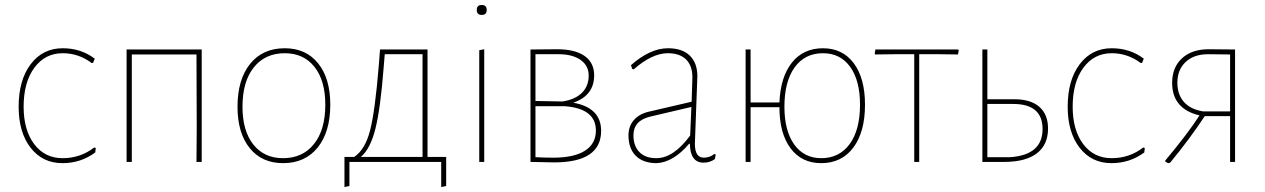

<svg xmlns="http://www.w3.org/2000/svg" viewBox="-20 -651 5087 772"><path d="M232 -457Q306 -457 361 -415L354 -398H348Q296 -437 232 -437Q161 -437 118 -378.5Q75 -320 75 -222Q75 -128 117.5 -71.5Q160 -15 232 -15Q303 -15 359 -58L365 -56L363 -38Q305 5 231 5Q151 5 103 -57Q55 -119 55 -222Q55 -329 103.5 -393Q152 -457 232 -457Z M489 0V-452H791V0H770L771 -138L770 -432H510V0Z M1125 -457Q1210 -457 1259 -396.5Q1308 -336 1308 -230Q1308 -121 1257.5 -58Q1207 5 1118 5Q1033 5 984 -55.5Q935 -116 935 -222Q935 -331 985.5 -394Q1036 -457 1125 -457ZM1125 -437Q1046 -437 1000.5 -380Q955 -323 955 -222Q955 -125 998.5 -70Q1042 -15 1118 -15Q1197 -15 1242.5 -72Q1288 -129 1288 -230Q1288 -327 1244.5 -382Q1201 -437 1125 -437Z M1365 101V-20H1404Q1448 -49 1468 -126.5Q1488 -204 1503 -387L1508 -452H1699V-20H1774V97L1754 101V0H1385V97ZM1523 -384Q1510 -215 1489.5 -133.5Q1469 -52 1431 -20H1679V-433H1527Z M1897 -611Q1897 -631 1917 -631Q1937 -631 1937 -611Q1937 -591 1917 -591Q1897 -591 1897 -611ZM1907 0V-449L1927 -453V0Z M2113 0V-452L2220 -453Q2292 -453 2330.5 -426Q2369 -399 2369 -348Q2369 -267 2285 -238Q2397 -218 2397 -125Q2397 2 2208 2Q2189 2 2113 0ZM2226 -433H2133V-245L2242 -243Q2293 -251 2320 -278Q2347 -305 2347 -347Q2347 -387 2314.5 -410Q2282 -433 2226 -433ZM2250 -224H2133V-19Q2171 -17 2205 -17Q2288 -17 2332 -45Q2376 -73 2376 -126Q2376 -215 2250 -224Z M2666 -457Q2723 -457 2753.5 -427.5Q2784 -398 2784 -344Q2784 -332 2779 -209Q2774 -86 2774 -73Q2774 -17 2810 -17Q2834 -17 2852 -32L2858 -29L2854 -11Q2834 3 2809 3Q2755 3 2754 -73H2751Q2687 2 2620 5Q2566 5 2536.5 -24.5Q2507 -54 2507 -107Q2507 -143 2528.5 -168Q2550 -193 2589 -202L2761 -242L2764 -340Q2764 -387 2738.5 -412Q2713 -437 2665 -437Q2602 -437 2528 -372L2522 -374L2517 -389Q2594 -457 2666 -457ZM2760 -221 2594 -182Q2527 -166 2527 -107Q2527 -64 2551 -39.5Q2575 -15 2619 -15Q2688 -15 2755 -106Z M2978 0V-452H2998V-239H3114Q3118 -341 3164 -399Q3210 -457 3289 -457Q3368 -457 3413 -396.5Q3458 -336 3458 -230Q3458 -120 3411 -57.5Q3364 5 3282 5Q3203 5 3158.5 -55Q3114 -115 3114 -220H2998V0ZM3282 -15Q3355 -15 3396.5 -72Q3438 -129 3438 -230Q3438 -327 3398.5 -382Q3359 -437 3289 -437Q3216 -437 3175 -380Q3134 -323 3134 -222Q3134 -125 3173.5 -70Q3213 -15 3282 -15Z M3656 0V-433H3577L3499 -432L3497 -436L3500 -452H3832L3835 -449L3832 -432L3756 -433H3676V0Z M3930 0V-452H3950V-252H4058Q4124 -252 4159 -221.5Q4194 -191 4194 -134Q4194 -69 4149 -34.5Q4104 0 4018 0ZM4054 -233H3950V-19H4042Q4172 -28 4172 -132Q4172 -233 4054 -233Z M4450 -457Q4524 -457 4579 -415L4572 -398H4566Q4514 -437 4450 -437Q4379 -437 4336 -378.5Q4293 -320 4293 -222Q4293 -128 4335.5 -71.5Q4378 -15 4450 -15Q4521 -15 4577 -58L4583 -56L4581 -38Q4523 5 4449 5Q4369 5 4321 -57Q4273 -119 4273 -222Q4273 -329 4321.5 -393Q4370 -457 4450 -457Z M4679 5Q4672 4 4665 -2V-5Q4757 -115 4803 -187Q4693 -213 4693 -318Q4693 -380 4732.5 -416.5Q4772 -453 4840 -453L4946 -452V0H4926V-184H4824Q4765 -94 4685 3ZM4818 -203H4926V-432L4837 -433Q4781 -433 4747.5 -402Q4714 -371 4714 -318Q4714 -271 4740.5 -241Q4767 -211 4818 -203Z"/></svg>

Font: Alegreya Sans SC Thin
Style: Regular
Weight: 100
Designer: Juan Pablo del Peral
Foundry: Huerta Tipografica
Version: Version 2.007